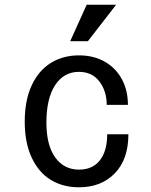

<svg xmlns="http://www.w3.org/2000/svg" viewBox="-20 -785 640 815"><path d="M315 -550Q378 -550 425 -523Q472 -496 497.5 -448.5Q523 -401 523 -340H433Q433 -398 402 -439Q371 -480 315 -480Q251 -480 214 -423.5Q177 -367 177 -265Q177 -168 214.5 -116.5Q252 -65 315 -65Q373 -65 404 -104.5Q435 -144 435 -215H525Q525 -109 467.5 -49.5Q410 10 315 10Q247 10 195.5 -21.5Q144 -53 114.5 -116Q85 -179 85 -269Q85 -359 114.5 -422.5Q144 -486 196 -518Q248 -550 315 -550ZM348 -765H473L353 -610H278Z"/></svg>

Font: Sligoil Micro
Style: Regular
Weight: 400
Designer: Ariel Martín Pérez
Foundry: Igor Stepanchenko
Version: Version 1.001